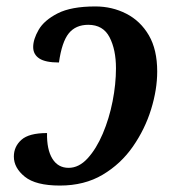

<svg xmlns="http://www.w3.org/2000/svg" viewBox="-20 -566 528 596"><path d="M166 10Q91 10 57 -17.5Q23 -45 23 -80Q23 -111 46.5 -132Q70 -153 126 -153Q125 -102 142.5 -73.5Q160 -45 193 -45Q225 -45 252 -74.5Q279 -104 299 -151Q319 -198 329.5 -251.5Q340 -305 340 -354Q340 -412 320 -450.5Q300 -489 254 -489Q215 -489 193.5 -462.5Q172 -436 163 -372Q121 -372 102 -384.5Q83 -397 83 -420Q83 -444 100 -473.5Q117 -503 159 -524.5Q201 -546 276 -546Q328 -546 372 -523.5Q416 -501 442 -456.5Q468 -412 468 -344Q468 -288 449 -226.5Q430 -165 392.5 -111Q355 -57 298.5 -23.5Q242 10 166 10Z"/></svg>

Font: Noto Serif SemiCondensed SemiBold
Style: Italic
Weight: 600
Width: 4
Italic angle: -12°
Designer: Monotype Design Team
Foundry: Monotype Imaging Inc.
Version: Version 2.014; ttfautohint (v1.8.4.7-5d5b)